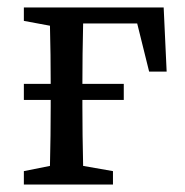

<svg xmlns="http://www.w3.org/2000/svg" viewBox="-20 -495 496 515"><path d="M44 -439V-475H419L427 -303H380L348 -432H203Q202 -395 201.5 -350Q201 -305 201 -270H312V-227H201V-210Q201 -176 201.5 -131.5Q202 -87 203 -50L283 -36V0H44V-36L114 -50Q115 -88 115.5 -132Q116 -176 116 -210V-227H44V-270H116Q116 -305 115.5 -347.5Q115 -390 114 -426Z"/></svg>

Font: Source Serif Pro
Style: Regular
Weight: 400
Designer: Frank Grießhammer
Foundry: Adobe Systems Incorporated
Version: Version 3.001;hotconv 1.0.111;makeotfexe 2.5.65597